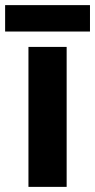

<svg xmlns="http://www.w3.org/2000/svg" viewBox="-33 -729 371 749"><path d="M227 0H78V-546H227ZM318 -709V-606H-13V-709Z"/></svg>

Font: Noto Sans Cham
Style: Bold
Weight: 700
Version: Version 2.002